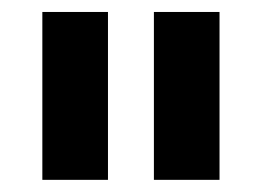

<svg xmlns="http://www.w3.org/2000/svg" viewBox="-20 -747 432 316"><path d="M157.7 -727.3H49.7V-451H157.7ZM341.3 -727.3H233.3V-451H341.3Z"/></svg>

Font: Karasuma Gothic
Style: Bold
Weight: 700
Designer: Rasmus Andersson / Ryoko Nishizuka
Foundry: Genbu
Version: Version 1.00